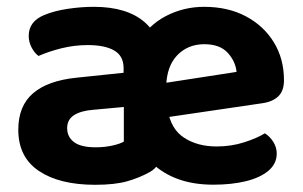

<svg xmlns="http://www.w3.org/2000/svg" viewBox="-20 -513 865 549"><path d="M410.2 -170.8 404.8 -268.6 656.4 -307.4Q653.5 -337.6 631 -362.1Q608.5 -386.6 564.1 -386.6Q517.5 -386.6 487 -355.2Q456.6 -323.8 455.2 -265.7L459.5 -199.7Q468.3 -143.8 506.7 -119Q545.1 -94.2 599.3 -94.2Q641.3 -94.2 678.1 -106.1Q714.9 -117.9 737.4 -131.8Q751.9 -122.7 761.6 -107.1Q771.3 -91.6 771.3 -73.9Q771.3 -45 747.7 -24.9Q724 -4.9 683.2 5.1Q642.4 15.1 589.9 15.1Q478.7 15.1 413.6 -47.6Q348.5 -110.3 343.6 -219.8Q343.6 -225.5 341.6 -232.4Q339.7 -239.4 339.7 -245.4Q339.7 -330.6 371 -385.2Q402.3 -439.7 453.4 -466.6Q504.6 -493.5 563.7 -493.5Q631.8 -493.5 682.9 -466.4Q734 -439.3 763 -392.1Q792 -344.9 792 -283.5Q792 -253 775.6 -237.4Q759.2 -221.9 729.9 -217.8ZM254.2 -91.8Q278.4 -91.8 301 -96.7Q323.5 -101.7 334.1 -108.2V-207.1L247 -199.1Q212.1 -196.5 192 -183.9Q172 -171.3 172 -146.6Q172 -121.7 191.6 -106.7Q211.1 -91.8 254.2 -91.8ZM248.2 -493.5Q343.7 -493.5 394.3 -449Q445 -404.5 445 -316.6V-87Q445 -62.2 434.1 -45.7Q423.2 -29.2 408.4 -21.2Q379.3 -4.8 343.9 5.3Q308.5 15.4 252.1 15.4Q150.3 15.4 91.3 -24.1Q32.3 -63.6 32.3 -142.1Q32.3 -209.9 74.4 -246.2Q116.5 -282.5 199.2 -290.9L333.4 -304.9V-318Q333.4 -353.1 306.6 -368.6Q279.8 -384.1 230.9 -384.1Q192.7 -384.1 155.9 -375Q119.2 -365.8 90.2 -353Q78.6 -361.4 70.3 -377.3Q62.1 -393.2 62.1 -410.3Q62.1 -451.9 106.7 -470.1Q135.1 -482 173.4 -487.7Q211.8 -493.5 248.2 -493.5Z"/></svg>

Font: Baloo Bhaina 2
Style: Regular
Weight: 400
Designer: Yesha Goshar, Manish Minz, Shuchita Grover and Ek Type
Foundry: Ek Type
Version: Version 1.700